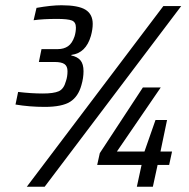

<svg xmlns="http://www.w3.org/2000/svg" viewBox="-20 -711 719 731"><path d="M39 -313 49 -361Q99 -355 143 -355Q184 -355 203.5 -363.5Q223 -372 231 -402Q237 -419 237 -440Q237 -459 225.5 -467Q214 -475 188 -475H128L138 -524H200Q223 -524 239 -535Q255 -546 264 -573Q269 -590 269 -606Q269 -627 253.5 -633Q238 -639 197 -639Q144 -639 108 -634L119 -681Q175 -691 214 -691Q278 -691 305.5 -674Q333 -657 333 -620Q333 -599 326 -574Q307 -509 252 -502L251 -500Q275 -495 286.5 -481Q298 -467 298 -440Q298 -414 290 -387Q278 -343 247 -323.5Q216 -304 150 -304Q93 -304 39 -313ZM82 0 602 -688H670L150 0ZM501 0 519 -83H350L360 -128L524 -378H592L425 -134H530L572 -254H616L591 -134H635L624 -83H580L562 0Z"/></svg>

Font: Saira Semi Condensed
Style: Italic
Weight: 400
Width: 4
Italic angle: -12°
Designer: Hector Gatti with collaboration of the Omnibus-Type team
Foundry: Omnibus-Type
Version: Version 1.001; ttfautohint (v1.8)